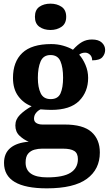

<svg xmlns="http://www.w3.org/2000/svg" viewBox="-20 -790 600 1050"><path d="M236 240Q2 240 2 101Q2 48 37 19Q72 -10 137 -15Q110 -26 87 -47.5Q64 -69 64 -104Q64 -137 89 -162Q114 -187 153 -209Q109 -225 80 -264Q51 -303 51 -364Q51 -452 102 -500.5Q153 -549 260 -549Q295 -549 326 -540Q357 -531 379 -518Q405 -547 429 -560.5Q453 -574 483 -574Q519 -574 537 -557Q555 -540 555 -517Q555 -495 540 -477.5Q525 -460 484 -460Q484 -480 472 -491Q460 -502 446 -502Q426 -502 413 -491Q433 -469 447.5 -435Q462 -401 462 -364Q462 -288 413 -238.5Q364 -189 260 -189Q249 -189 230 -190Q211 -191 202 -192Q188 -186 177 -172.5Q166 -159 166 -141Q166 -125 179 -117Q192 -109 213 -109H334Q434 -109 480 -68.5Q526 -28 526 44Q526 136 455 188Q384 240 236 240ZM257 -248Q297 -248 311 -279.5Q325 -311 325 -365Q325 -421 310.5 -455Q296 -489 256 -489Q217 -489 202 -454Q187 -419 187 -364Q187 -312 202.5 -280Q218 -248 257 -248ZM238 180Q326 180 366 154.5Q406 129 406 80Q406 48 386 35.5Q366 23 325 23H209Q189 23 168.5 28.5Q148 34 134 50Q120 66 120 99Q120 180 238 180ZM256 -626Q220 -626 195.5 -643.5Q171 -661 171 -698Q171 -736 195.5 -753Q220 -770 256 -770Q291 -770 316.5 -753Q342 -736 342 -698Q342 -661 316.5 -643.5Q291 -626 256 -626Z"/></svg>

Font: NotoSerif-Bold
Style: Regular
Weight: 700
Designer: Monotype Design Team
Foundry: Monotype Imaging Inc.
Version: Version 2.007; ttfautohint (v1.8) -l 8 -r 50 -G 200 -x 14 -D